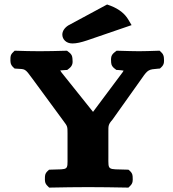

<svg xmlns="http://www.w3.org/2000/svg" viewBox="-20 -844 780 866"><path d="M468.8 -249.7C468.8 -275.6 467.8 -282.3 486.9 -303.8L620.2 -491.3C646.9 -530.3 651.6 -530.9 692.3 -534.2L701.3 -534.9L707.8 -540.9C721.9 -553.9 720 -568.3 719.5 -578C719.1 -585.8 719.5 -596.8 707.8 -607.7L700.1 -615.3L689.2 -615C659.3 -614 629.4 -613 607.1 -613C584.7 -613 550.3 -614 516.8 -615L506 -615.3L496.2 -607.7C478.6 -594 480.7 -579.2 481 -569.1C481.4 -560.2 480.4 -547.6 496.2 -535.3L504.7 -528.7L514.4 -528.1C524.1 -527.4 531 -526.7 537.4 -525.4C536.8 -524.2 535.3 -521.6 533.8 -519.1L399.6 -339.4L257.1 -517.6C255.1 -520.7 253.6 -523.1 251.7 -526.3C257.2 -526.9 264.6 -527.6 273.4 -528L283.2 -528.5L291.9 -535.3C310.1 -549.4 307.7 -565 307 -575.5C306.5 -584 307.1 -595.9 291.9 -607.7L282.1 -615.3L271.4 -615C235.4 -614 197.7 -613 158.1 -613C119.5 -613 86.9 -614 56.9 -615L46.1 -615.3L38.4 -607.7C26.2 -596.4 27.2 -584.9 27.1 -577.2C26.9 -567.3 25.8 -553.5 39.4 -540.9L46 -534.8L55.3 -534.2C93.6 -531.6 91.8 -536.8 126.3 -488.9L267.4 -296.8C284.3 -274.3 284.6 -273.2 284.6 -242.3V-136.1C284.6 -74.2 289.4 -81.5 211.1 -78.9L201.3 -78.5L194.4 -72.1C181.7 -60.4 182.7 -48 182.6 -39.5C182.5 -30.5 181.2 -17.5 194.4 -5.3L201.9 2.2L212.6 2C261.6 1 321.8 0 377.3 0C432.2 0 496.4 1 548.6 2L559.2 2.2L566.8 -5.3C580.4 -17.9 578.8 -31.6 578.5 -41C578.3 -49.2 579 -60.8 566.8 -72.1L559.8 -78.5L550 -78.9C464.1 -81.5 468.8 -74 468.8 -136.1ZM463 -823.7 288.2 -729.5C271.6 -719 261.1 -703.8 261.1 -688C261.1 -667.4 277.6 -648 306.5 -648C325.4 -648 345.2 -652.7 373 -661.9L573.5 -730.7L558.6 -755.8C542.7 -782.4 517.5 -802.8 479.8 -817.7Z"/></svg>

Font: Linux Libertine Mono O 
Style: Mono Bold
Weight: 400
Designer: Philipp H. Poll
Foundry: Philipp H. Poll
Version: Version 5.1.7